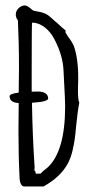

<svg xmlns="http://www.w3.org/2000/svg" viewBox="-20 -676 359 701"><path d="M265.6 -391.6C265.6 -440.4 259.8 -480.5 249 -509.8C245.6 -516.6 240.2 -526.9 231 -538.6C225.1 -547.9 220.2 -554.7 218.8 -558.1L219.7 -564.5C213.4 -569.3 201.7 -579.6 184.6 -595.7V-595.2C167.5 -611.3 155.3 -621.6 147 -625.5C139.2 -628.9 129.4 -632.3 118.2 -633.8C108.9 -635.7 103 -636.7 101.1 -637.7C99.6 -638.7 95.7 -641.1 90.8 -646V-645.5C83.5 -652.3 76.2 -656.2 69.3 -656.2C63 -656.2 55.2 -652.3 48.8 -647C41 -640.1 37.6 -630.9 37.6 -623C37.6 -615.7 40.5 -607.4 45.4 -601.6C47.9 -547.9 49.3 -492.2 49.3 -425.3L48.3 -337.9C25.9 -335.4 15.1 -330.1 15.1 -325.2C15.1 -309.1 26.4 -300.8 48.3 -299.8L47.4 -197.8C47.4 -137.7 48.8 -79.1 51.3 -30.3C51.8 -8.8 57.6 4.9 68.8 4.9H138.7C180.2 -18.1 210 -45.9 228.5 -80.6C235.8 -94.7 241.7 -111.8 246.1 -131.3L245.6 -130.9C251 -150.9 254.9 -178.7 257.8 -213.9C261.2 -249.5 265.1 -278.8 269.5 -301.3C266.1 -307.6 264.6 -322.8 264.6 -346.7ZM217.8 -287.1C217.8 -176.8 195.8 -102.5 152.8 -63.5L153.8 -64.5L148.4 -60.1C142.6 -56.2 133.8 -48.8 127.9 -42H110.8L108.4 -51.8C107.9 -51.8 106.9 -52.7 105.5 -53.2L106.4 -65.4C101.6 -137.2 98.1 -215.8 96.7 -300.8L108.4 -301.8C139.6 -303.7 155.8 -310.1 155.8 -315.9C155.8 -333 142.6 -341.8 117.2 -341.8C111.8 -341.8 105 -341.8 95.7 -341.3V-410.2C95.7 -532.2 96.2 -593.3 97.2 -593.3C130.4 -593.3 161.6 -566.9 179.7 -530.8C200.2 -490.7 210.4 -453.6 211.9 -418.9L216.8 -322.3V-322.8Z"/></svg>

Font: Amatic Mod Bold ONEptTWO
Style: Bold
Weight: 700
Designer: David Occhino Design
Foundry: David Occhino Design
Version: Version 1.2